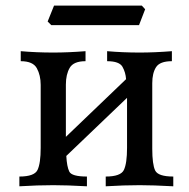

<svg xmlns="http://www.w3.org/2000/svg" viewBox="-20 -653 663 673"><path d="M587.4 0Q516.6 -3.9 469.7 -3.9Q415 -3.9 350.6 0V-34.2Q403.3 -34.2 414.3 -57.4Q425.3 -80.6 425.3 -134.8V-310.1L212.4 -106.4Q214.4 -68.8 222.9 -51.5Q231.4 -34.2 284.7 -34.2V0Q213.9 -3.9 167 -3.9Q112.3 -3.9 47.9 0V-34.2Q100.6 -34.2 111.6 -57.4Q122.6 -80.6 122.6 -134.8V-355.5Q122.6 -389.2 109.1 -413.8Q95.7 -438.5 52.7 -438.5V-473.6Q107.4 -468.8 167 -468.8Q219.2 -468.8 279.8 -473.6V-438.5Q237.8 -438.5 224.4 -415.3Q210.9 -392.1 210.9 -356.4V-173.3L421.9 -375.5Q420.4 -398.9 409.4 -418.7Q398.4 -438.5 355.5 -438.5V-473.6Q410.2 -468.8 469.7 -468.8Q522 -468.8 582.5 -473.6V-438.5Q540.5 -438.5 527.1 -417.7Q513.7 -397 513.7 -361.3V-131.8Q513.7 -76.7 523.9 -55.4Q534.2 -34.2 587.4 -34.2ZM467.3 -564.9H159.7L147 -577.6L169.4 -633.3H477.1L488.8 -620.6Z"/></svg>

Font: Almanac
Style: Regular
Weight: 400
Designer: Eden's Almanac
Version: Version 3.501;March 28, 2021;FontCreator 13.0.0.2683 64-bit